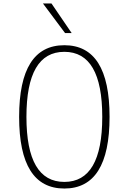

<svg xmlns="http://www.w3.org/2000/svg" viewBox="-20 -1072 740 1104"><path d="M350 12Q90 12 90 -400Q90 -812 350 -812Q610 -812 610 -400Q610 12 350 12ZM350 -26Q568 -26 568 -400Q568 -774 350 -774Q132 -774 132 -400Q132 -26 350 -26ZM392 -882H354L227 -1052H276Z"/></svg>

Font: Martian Mono Thin
Style: Regular
Weight: 100
Monospace: yes
Designer: Roman Shamin
Foundry: Evil Martians
Version: Version 1.000; ttfautohint (v1.8.4.7-5d5b)